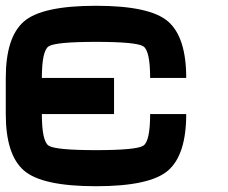

<svg xmlns="http://www.w3.org/2000/svg" viewBox="-20 -645 790 665"><path d="M0 -375Q0 -515.6 62.5 -570.3Q125 -625 312.5 -625Q500 -625 562.5 -570.3Q625 -515.6 625 -375H500Q500 -468.8 476.6 -484.4Q453.1 -500 312.5 -500Q171.9 -500 148.4 -484.4Q125 -468.8 125 -375H375V-250H125Q125 -156.2 148.4 -140.6Q171.9 -125 312.5 -125Q453.1 -125 476.6 -140.6Q500 -156.2 500 -250H625Q625 -109.4 562.5 -54.7Q500 0 312.5 0Q125 0 62.5 -54.7Q0 -109.4 0 -250Z"/></svg>

Font: CraftyPE
Style: Regular
Weight: 400
Designer: Erek Butcher
Foundry: Haunted Coop
Version: Version 0.018;April 4, 2024;FontCreator 15.0.0.2962 64-bit